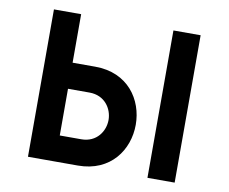

<svg xmlns="http://www.w3.org/2000/svg" viewBox="-73 -742 993 834"><g transform="rotate(10 423.5 -325.0)"><path d="M100 0H320C465 0 537 -108 537 -218C537 -328 465 -436 320 -436H220V-650H100ZM220 -115V-321H315C383 -321 417 -267 417 -218C417 -169 383 -115 315 -115ZM627 0H747V-650H627Z"/></g></svg>

Font: Grotesk 03
Style: Bold
Weight: 500
Designer: Frank Adebiaye, contributions by Jérémy Landes, Ariel Martín Pérez
Foundry: Velvetyne Type Foundry
Version: Version 3.000;Glyphs 3.1.2 (3150)